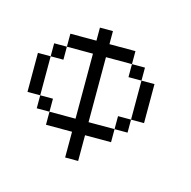

<svg xmlns="http://www.w3.org/2000/svg" viewBox="-76 -296 347 348"><g transform="rotate(15 97.5 -122.0)"><path d="M0 -72.8V-97.2H23.9V-72.8ZM146 -72.8V-97.2H170.4V-72.8ZM-23.9 -97.2V-170.4H0V-97.2ZM170.4 -97.2V-170.4H194.8V-97.2ZM0 -170.4V-194.8H23.9V-170.4ZM146 -170.4V-194.8H170.4V-170.4ZM72.8 0V-48.3H23.9V-72.8H72.8V-194.8H23.9V-219.2H72.8V-243.7H97.2V-219.2H146V-194.8H97.2V-72.8H146V-48.3H97.2V0Z"/></g></svg>

Font: FS Mondwest Regular
Style: Regular
Weight: 400
Designer: NZWStudios2024
Foundry: https://fontstruct.com
Version: Version 1.0